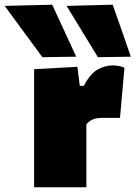

<svg xmlns="http://www.w3.org/2000/svg" viewBox="-110 -796 576 816"><path d="M35 0V-502L219 -512L229 -431H246Q274 -483.5 305.5 -500.8Q337 -518 369 -518Q377.5 -518 392 -516Q406.5 -514 419 -508L400 -295H324Q297 -295 281.2 -287Q265.5 -279 257 -267V0ZM70 -553Q32 -605 -8.2 -659.5Q-48.5 -714 -90 -771L112 -776Q137.5 -720.5 163 -665.5Q188.5 -610.5 214 -555ZM306 -553Q274.5 -605 241 -659.5Q207.5 -714 173 -771L369 -776Q388.5 -720.5 407.8 -665.5Q427 -610.5 446 -555Z"/></svg>

Font: Commissioner Black
Style: Regular
Weight: 900
Designer: Kostas Bartsokas
Foundry: Kostas Bartsokas
Version: Version 1.000; ttfautohint (v1.8.3)